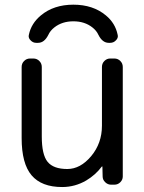

<svg xmlns="http://www.w3.org/2000/svg" viewBox="-20 -791 600 801"><path d="M119.1 -546.9Q133.8 -546.9 144 -536.6Q154.3 -526.4 154.3 -511.7V-221.7Q154.3 -145.5 178.7 -115.7Q203.1 -85.9 260.7 -85.9Q315.4 -85.9 360.4 -139.6Q405.3 -193.4 405.3 -266.6V-511.7Q405.3 -526.4 415.5 -536.6Q425.8 -546.9 439.5 -546.9H457Q471.7 -546.9 481.9 -536.6Q492.2 -526.4 492.2 -511.7V-54.7Q492.2 -41 481.9 -30.8Q471.7 -20.5 457 -20.5H443.4Q429.7 -20.5 418.9 -30.8Q408.2 -41 408.2 -54.7L407.2 -95.7Q407.2 -96.7 406.2 -96.7Q405.3 -96.7 404.3 -95.7Q378.9 -61.5 339.8 -38.1Q293 -10.7 239.3 -10.7Q153.3 -10.7 111.8 -59.6Q70.3 -108.4 70.3 -214.8V-511.7Q70.3 -526.4 80.6 -536.6Q90.8 -546.9 105.5 -546.9ZM181.6 -645.5Q165 -612.3 138.7 -612.3H130.9Q117.2 -612.3 107.4 -623Q99.6 -630.9 99.6 -640.6Q99.6 -643.6 100.6 -646.5Q110.4 -693.4 150.4 -726.6Q204.1 -771.5 286.1 -771.5Q368.2 -771.5 421.9 -726.6Q460.9 -694.3 470.7 -646.5Q471.7 -643.6 471.7 -640.6Q471.7 -630.9 463.9 -623Q454.1 -612.3 439.5 -612.3H433.6Q407.2 -612.3 390.6 -645.5Q382.8 -663.1 365.2 -676.8Q333 -702.1 286.1 -702.1Q239.3 -702.1 207 -676.8Q189.5 -663.1 181.6 -645.5Z"/></svg>

Font: Gen Jyuu GothicL Regular
Style: Regular
Weight: 400
Designer: [Source Han Sans]
Ryoko NISHIZUKA  (kana & ideographs); Paul D. Hunt (Latin, Greek & Cyrillic); Wenlong ZHANG  (bopomofo
Version: Version 1.002.20150607